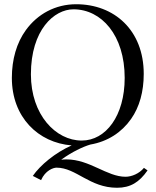

<svg xmlns="http://www.w3.org/2000/svg" viewBox="-20 -678 735 907"><path d="M327 -634C459 -634 569 -512 569 -310C569 -131 480 -14 366 -14C244 -14 126 -135 126 -327C126 -537 236 -634 327 -634ZM659 -329C659 -536 519 -658 340 -658C240.7 -658 157.1 -611.2 102.3 -536C58.4 -475.7 36 -397.2 36 -310C36 -123.7 161.1 -3.6 318.5 8.9C241.2 43.1 170.4 101.7 135 153L174 173C194 127 232 114 247 114C340 114 403 209 533 209C596 209 638 183 677 127L660 115C638 142 602 157 573 157C485 157 404 75 294 75C288 75 276.3 75.5 269.1 76.5C319.4 39.6 373.2 14.7 406.6 4.9C488.9 -9.3 554.8 -52.6 599.2 -116C639 -172.7 659 -245 659 -329Z"/></svg>

Font: Libertinus Serif Display
Style: Regular
Weight: 400
Designer: Philipp H. Poll
Foundry: Khaled Hosny
Version: Version 6.1